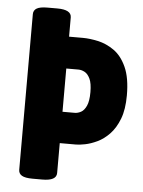

<svg xmlns="http://www.w3.org/2000/svg" viewBox="-51 -743 585 787"><g transform="rotate(5 241.0 -350.0)"><path d="M113 2Q82 2 68.5 -6Q55 -14 55 -30V-670Q55 -686 68.5 -694Q82 -702 113 -702H153Q211 -702 211 -670V-591H268Q296 -591 330.5 -583.5Q365 -576 396.5 -554Q428 -532 448 -488Q468 -444 468 -372Q468 -314 453 -275Q438 -236 414.5 -211.5Q391 -187 364.5 -174.5Q338 -162 315 -157.5Q292 -153 278 -153H211V-30Q211 2 153 2ZM211 -282H261Q274 -282 287 -289Q300 -296 309 -315.5Q318 -335 318 -372Q318 -408 309 -427Q300 -446 287 -453Q274 -460 261 -460H211Z"/></g></svg>

Font: Asap Condensed VF Beta
Style: Regular
Weight: 400
Designer: Pablo Cosgaya
Foundry: Omnibus-Type
Version: Version 1.008